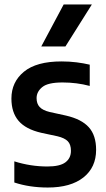

<svg xmlns="http://www.w3.org/2000/svg" viewBox="-20 -828 474 858"><path d="M193.5 10Q112 10 44 -12.5V-107Q116.5 -84 192 -84Q247.5 -84 272.2 -102.5Q297 -121 297 -154Q297 -182.5 282.8 -197Q268.5 -211.5 237 -219L164.5 -234.5Q95 -250.5 63 -288Q31 -325.5 31 -387.5Q31 -461.5 87 -507.5Q143 -553.5 255 -553.5Q290 -553.5 321.8 -549.5Q353.5 -545.5 381 -539V-444Q323 -459.5 259.5 -459.5Q194 -459.5 168.8 -438.8Q143.5 -418 143.5 -389.5Q143.5 -364.5 157.2 -349.8Q171 -335 202 -327.5L275 -311.5Q344.5 -295.5 377 -259.2Q409.5 -223 409.5 -158.5Q409.5 -80 352.8 -35Q296 10 193.5 10ZM164.5 -620.5 264.5 -808H390.5L272.5 -620.5Z"/></svg>

Font: Encode Sans Semi Condensed SemiBold
Style: Regular
Weight: 600
Width: 4
Designer: Multiple Designers
Foundry: Impallari Type
Version: Version 3.000; ttfautohint (v1.8.3) -l 8 -r 50 -G 200 -x 14 